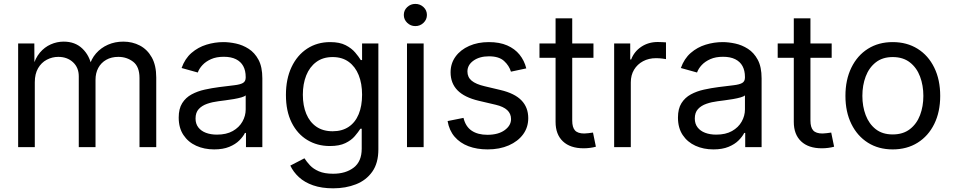

<svg xmlns="http://www.w3.org/2000/svg" viewBox="-20 -768 4975 1002"><path d="M74.7 0V-541H159.2L159.7 -421.4H152.3Q164.1 -464.8 188.2 -493.4Q212.4 -522 244.9 -536.4Q277.3 -550.8 312.5 -550.8Q372.1 -550.8 409.9 -514.4Q447.8 -478 458.5 -420.9H445.8Q455.6 -460 481.2 -489.3Q506.8 -518.6 543.5 -534.7Q580.1 -550.8 623.5 -550.8Q670.9 -550.8 710 -530.3Q749 -509.8 772.2 -468.3Q795.4 -426.8 795.4 -363.3V0H708V-360.8Q708 -420.4 674.8 -445.8Q641.6 -471.2 597.7 -471.2Q561 -471.2 534.2 -455.8Q507.3 -440.4 492.9 -413.6Q478.5 -386.7 478.5 -351.6V0H391.1V-369.6Q391.1 -415.5 360.8 -443.4Q330.6 -471.2 284.2 -471.2Q252.4 -471.2 224.1 -456.3Q195.8 -441.4 178.7 -411.9Q161.6 -382.3 161.6 -338.9V0Z M1097.7 11.7Q1045.9 11.7 1003.9 -7.3Q961.9 -26.4 937.3 -63.5Q912.6 -100.6 912.6 -154.3Q912.6 -200.7 930.9 -229.7Q949.2 -258.8 980 -275.4Q1010.7 -292 1048.3 -300.3Q1085.9 -308.6 1124 -313.5Q1172.9 -319.8 1203.1 -323.2Q1233.4 -326.7 1247.8 -335Q1262.2 -343.3 1262.2 -363.3V-366.2Q1262.2 -399.4 1249.5 -422.9Q1236.8 -446.3 1211.4 -459Q1186 -471.7 1147.9 -471.7Q1109.4 -471.7 1081.8 -459.5Q1054.2 -447.3 1036.9 -428.7Q1019.5 -410.2 1012.2 -389.6L927.7 -413.1Q945.3 -462.4 979.5 -491.9Q1013.7 -521.5 1057.4 -534.9Q1101.1 -548.3 1146 -548.3Q1176.3 -548.3 1211.4 -540.8Q1246.6 -533.2 1277.8 -513.2Q1309.1 -493.2 1329.1 -456.1Q1349.1 -418.9 1349.1 -358.9V0H1263.7V-74.2H1258.3Q1249 -55.2 1229 -35.2Q1209 -15.1 1176.5 -1.7Q1144 11.7 1097.7 11.7ZM1112.3 -65.4Q1161.6 -65.4 1194.8 -84.2Q1228 -103 1245.1 -133.3Q1262.2 -163.6 1262.2 -196.8V-270.5Q1256.8 -264.6 1239.7 -259.8Q1222.7 -254.9 1200.2 -251Q1177.7 -247.1 1156 -244.4Q1134.3 -241.7 1120.1 -239.7Q1088.4 -235.8 1061 -226.3Q1033.7 -216.8 1017.1 -198.7Q1000.5 -180.7 1000.5 -149.4Q1000.5 -122.1 1014.9 -103.3Q1029.3 -84.5 1054.4 -75Q1079.6 -65.4 1112.3 -65.4Z M1718.8 214.8Q1658.7 214.8 1614 199.2Q1569.3 183.6 1540 156.5Q1510.7 129.4 1495.1 96.2L1568.8 58.1Q1580.1 75.7 1597.4 94.5Q1614.7 113.3 1644 126Q1673.3 138.7 1718.8 138.7Q1784.2 138.7 1825.9 106.7Q1867.7 74.7 1867.7 7.8V-96.2H1860.8Q1849.6 -78.6 1831.5 -57.4Q1813.5 -36.1 1782.2 -21Q1751 -5.9 1701.2 -5.9Q1635.7 -5.9 1583.7 -37.4Q1531.7 -68.8 1502 -128.4Q1472.2 -188 1472.2 -272.5Q1472.2 -356 1501.5 -418Q1530.8 -480 1583 -514.2Q1635.3 -548.3 1703.1 -548.3Q1752.4 -548.3 1783.7 -532.2Q1814.9 -516.1 1833.5 -494.1Q1852.1 -472.2 1862.8 -454.6H1869.6V-541H1954.6V11.7Q1954.6 83 1922.9 127.9Q1891.1 172.9 1837.6 193.8Q1784.2 214.8 1718.8 214.8ZM1715.8 -83Q1765.1 -83 1799.6 -106Q1834 -128.9 1851.8 -171.9Q1869.6 -214.8 1869.6 -273.9Q1869.6 -332 1851.8 -376.2Q1834 -420.4 1799.8 -445.3Q1765.6 -470.2 1715.8 -470.2Q1665 -470.2 1630.4 -444.3Q1595.7 -418.5 1578.1 -374.3Q1560.5 -330.1 1560.5 -273.9Q1560.5 -216.8 1578.4 -173.8Q1596.2 -130.9 1630.9 -106.9Q1665.5 -83 1715.8 -83Z M2104 0V-541H2190.9V0ZM2147.5 -631.8Q2123 -631.8 2105.2 -648.9Q2087.4 -666 2087.4 -689.9Q2087.4 -714.4 2105.2 -731Q2123 -747.6 2147.5 -747.6Q2172.4 -747.6 2190.2 -731Q2208 -714.4 2208 -689.9Q2208 -666 2190.2 -648.9Q2172.4 -631.8 2147.5 -631.8Z M2524.9 11.7Q2468.8 11.7 2424.8 -4.9Q2380.9 -21.5 2352.5 -54.4Q2324.2 -87.4 2315.9 -136.2L2398.9 -152.8Q2409.7 -107.4 2441.7 -85.9Q2473.6 -64.5 2523.4 -64.5Q2580.1 -64.5 2613.5 -88.6Q2647 -112.8 2647 -146.5Q2647 -174.8 2627 -193.4Q2606.9 -211.9 2567.4 -221.2L2478 -242.2Q2403.8 -259.8 2367.7 -296.6Q2331.5 -333.5 2331.5 -390.6Q2331.5 -437 2357.4 -472.7Q2383.3 -508.3 2428.5 -528.3Q2473.6 -548.3 2531.2 -548.3Q2586.9 -548.3 2626.7 -531Q2666.5 -513.7 2691.4 -482.9Q2716.3 -452.1 2726.6 -411.1L2646.5 -394Q2637.2 -425.3 2610.6 -449.7Q2584 -474.1 2531.7 -474.1Q2482.9 -474.1 2451.2 -451.7Q2419.4 -429.2 2419.4 -395Q2419.4 -365.2 2441.4 -346.9Q2463.4 -328.6 2509.3 -317.9L2591.8 -298.3Q2666 -280.8 2701.4 -244.1Q2736.8 -207.5 2736.8 -151.4Q2736.8 -103.5 2710 -66.9Q2683.1 -30.3 2635.3 -9.3Q2587.4 11.7 2524.9 11.7Z M3077.1 -541V-466.3H2795.4V-541ZM2879.4 -672.4H2966.3V-138.7Q2966.3 -103.5 2980.7 -87.4Q2995.1 -71.3 3029.3 -71.3Q3038.1 -71.3 3051 -73Q3064 -74.7 3074.7 -76.2L3089.8 -2.4Q3076.2 1.5 3059.3 3.7Q3042.5 5.9 3025.9 5.9Q2956.1 5.9 2917.7 -30.3Q2879.4 -66.4 2879.4 -131.8Z M3185.1 0V-541H3269V-457.5H3273.9Q3289.1 -498.5 3326.4 -523.7Q3363.8 -548.8 3412.6 -548.8Q3422.9 -548.8 3435.5 -548.1Q3448.2 -547.4 3455.6 -546.9V-459.5Q3451.7 -460.4 3436.3 -462.4Q3420.9 -464.4 3403.3 -464.4Q3365.7 -464.4 3335.9 -448.5Q3306.2 -432.6 3289.1 -404.3Q3272 -376 3272 -337.9V0Z M3703.1 11.7Q3651.4 11.7 3609.4 -7.3Q3567.4 -26.4 3542.7 -63.5Q3518.1 -100.6 3518.1 -154.3Q3518.1 -200.7 3536.4 -229.7Q3554.7 -258.8 3585.4 -275.4Q3616.2 -292 3653.8 -300.3Q3691.4 -308.6 3729.5 -313.5Q3778.3 -319.8 3808.6 -323.2Q3838.9 -326.7 3853.3 -335Q3867.7 -343.3 3867.7 -363.3V-366.2Q3867.7 -399.4 3855 -422.9Q3842.3 -446.3 3816.9 -459Q3791.5 -471.7 3753.4 -471.7Q3714.8 -471.7 3687.3 -459.5Q3659.7 -447.3 3642.3 -428.7Q3625 -410.2 3617.7 -389.6L3533.2 -413.1Q3550.8 -462.4 3585 -491.9Q3619.1 -521.5 3662.8 -534.9Q3706.5 -548.3 3751.5 -548.3Q3781.7 -548.3 3816.9 -540.8Q3852.1 -533.2 3883.3 -513.2Q3914.6 -493.2 3934.6 -456.1Q3954.6 -418.9 3954.6 -358.9V0H3869.1V-74.2H3863.8Q3854.5 -55.2 3834.5 -35.2Q3814.5 -15.1 3782 -1.7Q3749.5 11.7 3703.1 11.7ZM3717.8 -65.4Q3767.1 -65.4 3800.3 -84.2Q3833.5 -103 3850.6 -133.3Q3867.7 -163.6 3867.7 -196.8V-270.5Q3862.3 -264.6 3845.2 -259.8Q3828.1 -254.9 3805.7 -251Q3783.2 -247.1 3761.5 -244.4Q3739.7 -241.7 3725.6 -239.7Q3693.8 -235.8 3666.5 -226.3Q3639.2 -216.8 3622.6 -198.7Q3606 -180.7 3606 -149.4Q3606 -122.1 3620.4 -103.3Q3634.8 -84.5 3659.9 -75Q3685.1 -65.4 3717.8 -65.4Z M4320.3 -541V-466.3H4038.6V-541ZM4122.6 -672.4H4209.5V-138.7Q4209.5 -103.5 4223.9 -87.4Q4238.3 -71.3 4272.5 -71.3Q4281.2 -71.3 4294.2 -73Q4307.1 -74.7 4317.9 -76.2L4333 -2.4Q4319.3 1.5 4302.5 3.7Q4285.6 5.9 4269 5.9Q4199.2 5.9 4160.9 -30.3Q4122.6 -66.4 4122.6 -131.8Z M4638.7 11.7Q4564.9 11.7 4509.5 -23.2Q4454.1 -58.1 4423.1 -121.1Q4392.1 -184.1 4392.1 -267.6Q4392.1 -351.6 4423.1 -415Q4454.1 -478.5 4509.5 -513.4Q4564.9 -548.3 4638.7 -548.3Q4712.9 -548.3 4768.8 -513.4Q4824.7 -478.5 4855.7 -415Q4886.7 -351.6 4886.7 -267.6Q4886.7 -184.1 4855.7 -121.1Q4824.7 -58.1 4768.8 -23.2Q4712.9 11.7 4638.7 11.7ZM4638.7 -66.4Q4692.9 -66.4 4728.5 -94Q4764.2 -121.6 4781.5 -167.2Q4798.8 -212.9 4798.8 -267.6Q4798.8 -322.3 4781.5 -368.4Q4764.2 -414.6 4728.5 -442.4Q4692.9 -470.2 4638.7 -470.2Q4585.4 -470.2 4550.3 -442.4Q4515.1 -414.6 4497.8 -368.7Q4480.5 -322.8 4480.5 -267.6Q4480.5 -212.9 4497.8 -167.2Q4515.1 -121.6 4550 -94Q4585 -66.4 4638.7 -66.4Z"/></svg>

Font: Inter 17pt
Style: Regular
Weight: 400
Version: Version 4.001;git-66647c0bb